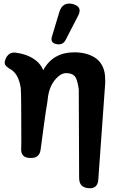

<svg xmlns="http://www.w3.org/2000/svg" viewBox="-20 -862 661 1053"><path d="M465 170Q414 166 414 114L412 -373Q404 -428 390 -444Q375 -461 342 -461Q321 -461 300 -443Q255 -404 244 -336Q240 -300 232 -255Q227 -220 219.5 -167Q212 -114 203 -43Q197 7 147 4H139Q96 1 96 -43Q96 -54 96.5 -64.5Q97 -75 97 -86Q97 -338 94 -378Q82 -460 33 -485Q16 -495 9 -506Q2 -517 10 -537Q18 -557 32 -566.5Q46 -576 67 -573Q89 -570 108.5 -564.5Q128 -559 146 -550Q199 -523 217 -477Q270 -575 388 -575Q458 -575 505 -543Q550 -510 556 -447L557 -418V-406L519 124Q515 175 465 170ZM290 -620Q254 -627 265 -662L306 -798Q324 -853 379 -840Q435 -825 408 -775L340 -643Q324 -613 290 -620Z"/></svg>

Font: MaokenZhuyuanTi
Style: Regular
Weight: 400
Designer: Fontworks Inc & LongZhuTi team: ZERO子、时光羊、荆南、频凡、刘鹏、Little White Dog、帆影Magmeta、奈白不弍、白日月球、ChaoTawei、雨三（排名不分先后）
Version: Version 1.000; 20230222